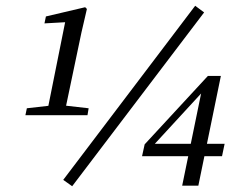

<svg xmlns="http://www.w3.org/2000/svg" viewBox="-20 -632 840 665"><path d="M230 13 199 -9 656 -612 687 -589ZM283 -233H68L73 -257L161 -267H199L287 -257ZM202 -233H141L209 -572L223 -556L134 -551L139 -575L275 -607L281 -601L262 -519ZM749 -91H472L481 -132L700 -369H745L667 11H611L680 -325H692L508 -125L507 -134H758Z"/></svg>

Font: Lisu Bosa ExtraLight
Style: Italic
Weight: 200
Italic angle: -19°
Designer: David Morse, Annie Olsen, Victor Gaultney, Frank Grießhammer (Latin)
Foundry: SIL International
Version: Version 2.000